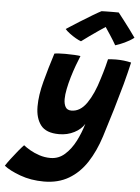

<svg xmlns="http://www.w3.org/2000/svg" viewBox="-193 -805 817 1118"><g transform="rotate(5 215.5 -245.5)"><path d="M106 263.5Q29.5 263.5 -33.5 240.2Q-96.5 217 -128 191.5Q-118 175.5 -98.5 149.8Q-79 124 -58.8 99.5Q-38.5 75 -26.5 63Q-12.5 74.5 12 88.8Q36.5 103 67.2 113.2Q98 123.5 132 123.5Q180 123.5 216.2 91Q252.5 58.5 277.8 8.8Q303 -41 317.5 -92Q299 -60.5 259 -39.8Q219 -19 170 -19Q94 -19 62.8 -60Q31.5 -101 31.5 -169.5Q31.5 -234.5 53 -315.5Q74.5 -396.5 102.5 -484Q112 -486 129.2 -487Q146.5 -488 166.5 -488Q193.5 -488 219.8 -486.5Q246 -485 255 -483Q244.5 -458 232.2 -424.5Q220 -391 209.2 -354.8Q198.5 -318.5 191.8 -284.8Q185 -251 185 -226Q185 -197.5 195 -179.8Q205 -162 230 -162Q281.5 -162 319.5 -217Q357.5 -272 384 -361.5Q396 -399 405.5 -434.5Q415 -470 416.5 -478.5Q428.5 -479.5 440.2 -480.2Q452 -481 463.5 -481Q509.5 -481 552 -471Q539.5 -415.5 520 -342Q501 -273 476.8 -191.2Q452.5 -109.5 426.5 -28Q398.5 59.5 355.8 125Q313 190.5 251.2 227Q189.5 263.5 106 263.5ZM455 -755Q469 -737 488.2 -712.2Q507.5 -687.5 526.2 -662Q545 -636.5 559 -616.5Q535 -598 504.8 -584Q474.5 -570 451 -563Q436 -589.5 416 -620Q396 -650.5 386.5 -664.5Q372.5 -655.5 348.5 -639Q324.5 -622.5 298 -603.8Q271.5 -585 250.5 -569Q238 -573 219.2 -583.8Q200.5 -594.5 182.8 -607.8Q165 -621 155.5 -632.5Q191.5 -656 231.5 -681Q271.5 -706 305 -726Q338.5 -746 354.5 -754Q363 -754.5 383 -754.8Q403 -755 423.5 -755.2Q444 -755.5 455 -755Z"/></g></svg>

Font: Grandstander
Style: Bold Italic
Weight: 700
Italic angle: -15°
Designer: Tyler Finck
Foundry: Etcetera Type Co
Version: Version 1.200; ttfautohint (v1.8.3)